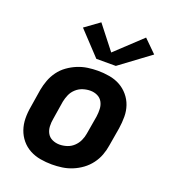

<svg xmlns="http://www.w3.org/2000/svg" viewBox="-141 -879 883 991"><g transform="rotate(20 300.0 -383.0)"><path d="M257 8Q225 8 193.5 2.5Q162 -3 135 -17.5Q108 -32 88.5 -55.5Q69 -79 59 -108Q49 -137 48.5 -169Q48 -201 54 -234L70 -334Q75 -361 85 -388Q95 -415 112.5 -439Q130 -463 154.5 -480.5Q179 -498 206 -509Q233 -520 261 -524Q289 -528 316 -528Q349 -528 380.5 -522.5Q412 -517 438.5 -502.5Q465 -488 485 -464.5Q505 -441 515 -412Q525 -383 525 -351Q525 -319 520 -286L503 -186Q499 -159 489 -132Q479 -105 461 -81Q443 -57 419 -39.5Q395 -22 368 -11Q341 0 313 4Q285 8 257 8ZM259 -102Q279 -102 299.5 -108.5Q320 -115 336 -130Q352 -145 361 -164.5Q370 -184 373 -204L390 -304Q393 -325 392 -346Q391 -367 381.5 -384Q372 -401 354 -409.5Q336 -418 315 -418Q295 -418 274.5 -411.5Q254 -405 237.5 -390Q221 -375 212.5 -355.5Q204 -336 200 -316L184 -216Q180 -195 181 -174Q182 -153 191.5 -136Q201 -119 219.5 -110.5Q238 -102 259 -102ZM394 -583H287L167 -711L247 -769L348 -640L491 -774L560 -706Z"/></g></svg>

Font: Iosevka SS04 XBd Ex
Style: Italic
Weight: 800
Width: 7
Italic angle: -9°
Monospace: yes
Designer: Belleve Invis
Foundry: Belleve Invis
Version: Version 19.0.0; ttfautohint (v1.8.4)